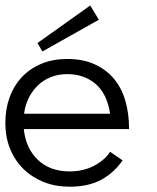

<svg xmlns="http://www.w3.org/2000/svg" viewBox="-22 -686 588 717"><path d="M66.9 -204.1Q74.2 -131.8 119.6 -88.9Q165 -45.9 237.8 -45.9Q289.1 -45.9 329.1 -66.9Q369.1 -87.9 389.2 -119.1L436 -86.9Q401.9 -39.1 354.5 -13.9Q307.1 11.2 237.8 11.2Q185.1 11.2 141.1 -6.3Q97.2 -23.9 65.2 -55.4Q33.2 -86.9 15.6 -130.4Q-2 -173.8 -2 -227.1Q-2 -278.8 13.9 -322.5Q29.8 -366.2 59.8 -398.2Q89.8 -430.2 132.8 -448Q175.8 -465.8 229 -465.8Q287.1 -465.8 330.6 -446.3Q374 -426.8 403.1 -392.3Q432.1 -357.9 446 -310.1Q460 -262.2 460 -204.1ZM389.2 -261.2Q377.9 -335.9 335 -372.6Q292 -409.2 229 -409.2Q196.8 -409.2 169.4 -398.7Q142.1 -388.2 121.1 -368.7Q100.1 -349.1 85.9 -321.5Q71.8 -293.9 67.9 -261.2ZM347.2 -612.3 136.2 -493.7 118.2 -525.4 314.9 -665.5Z"/></svg>

Font: Anonymous Pro
Style: Regular
Weight: 400
Monospace: yes
Designer: Mark Simonson
Version: Version 1.003